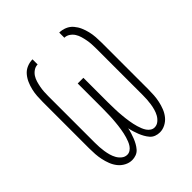

<svg xmlns="http://www.w3.org/2000/svg" viewBox="-203 -867 1006 1006"><g transform="rotate(-45 300.0 -363.5)"><path d="M197 8Q176 8 156 -2.5Q136 -13 122.5 -30Q109 -47 101 -67.5Q93 -88 88.5 -109Q84 -130 82.5 -151.5Q81 -173 81 -195V-540Q81 -561 82.5 -582.5Q84 -604 89 -625Q94 -646 102.5 -665.5Q111 -685 125 -701.5Q139 -718 159.5 -726.5Q180 -735 201 -735V-697Q185 -697 171 -687.5Q157 -678 148.5 -664.5Q140 -651 135.5 -635.5Q131 -620 128 -604Q125 -588 124 -572Q123 -556 123 -540V-195Q123 -178 124 -162Q125 -146 127.5 -129.5Q130 -113 134.5 -97Q139 -81 147 -66.5Q155 -52 168.5 -41Q182 -30 199 -30Q211 -30 221.5 -37Q232 -44 239 -54.5Q246 -65 250.5 -76.5Q255 -88 258.5 -99.5Q262 -111 264.5 -123Q267 -135 269 -147Q271 -159 272.5 -171.5Q274 -184 275 -196Q276 -208 277 -220.5Q278 -233 278 -245Q278 -257 278.5 -269.5Q279 -282 279 -294V-478H321V-294Q321 -282 321.5 -269.5Q322 -257 322 -245Q322 -233 323 -220.5Q324 -208 325 -196Q326 -184 327.5 -171.5Q329 -159 331 -147Q333 -135 335.5 -123Q338 -111 341.5 -99.5Q345 -88 349.5 -76.5Q354 -65 361 -54.5Q368 -44 378.5 -37Q389 -30 401 -30Q418 -30 431.5 -41Q445 -52 453 -66.5Q461 -81 465.5 -97Q470 -113 472.5 -129.5Q475 -146 476 -162Q477 -178 477 -195V-540Q477 -556 476 -572Q475 -588 472 -604Q469 -620 464.5 -635.5Q460 -651 451.5 -664.5Q443 -678 429 -687.5Q415 -697 399 -697V-735Q420 -735 440.5 -726.5Q461 -718 475 -701.5Q489 -685 497.5 -665.5Q506 -646 511 -625Q516 -604 517.5 -582.5Q519 -561 519 -540V-195Q519 -173 517.5 -151.5Q516 -130 511.5 -109Q507 -88 499 -67.5Q491 -47 477.5 -30Q464 -13 444 -2.5Q424 8 403 8Q387 8 372.5 2.5Q358 -3 348 -14.5Q338 -26 330.5 -39.5Q323 -53 317.5 -67Q312 -81 307.5 -95.5Q303 -110 300 -125Q297 -110 292.5 -95.5Q288 -81 282.5 -67Q277 -53 269.5 -39.5Q262 -26 252 -14.5Q242 -3 227.5 2.5Q213 8 197 8Z"/></g></svg>

Font: Iosevka Curly Slab XLtEx
Style: Regular
Weight: 200
Width: 7
Monospace: yes
Designer: Belleve Invis
Foundry: Belleve Invis
Version: Version 11.1.0; ttfautohint (v1.8.3)